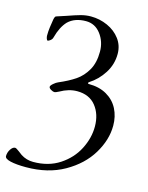

<svg xmlns="http://www.w3.org/2000/svg" viewBox="-132 -742 785 1021"><g transform="rotate(15 260.0 -232.0)"><path d="M-5 170Q-5 150 6.5 132.5Q18 115 31 115Q37 115 54 128L74 143Q105 163 142 163Q226 163 287 123Q348 83 379.5 21.5Q411 -40 411 -103Q411 -171 375 -216Q339 -261 272 -261Q226 -261 179 -234Q161 -225 157 -225Q146 -225 135 -232Q124 -239 124 -246Q124 -253 137.5 -264.5Q151 -276 161 -280Q215 -303 251 -327.5Q287 -352 310.5 -393Q334 -434 334 -495Q334 -550 302.5 -591.5Q271 -633 221 -633Q159 -633 123 -598Q92 -565 76 -505Q74 -495 64.5 -487.5Q55 -480 50 -480Q46 -480 43 -489Q40 -498 40 -505Q40 -529 43 -551Q46 -573 50 -597Q52 -606 54.5 -611Q57 -616 63 -617Q70 -619 112 -633Q157 -649 184.5 -656.5Q212 -664 240 -664Q288 -664 331.5 -644.5Q375 -625 401.5 -589.5Q428 -554 428 -508Q428 -450 397 -401.5Q366 -353 320 -324Q316 -322 316 -318Q316 -314 320 -314Q379 -314 420.5 -290Q462 -266 483 -225Q504 -184 504 -133Q504 -55 457.5 22Q411 99 322 149.5Q233 200 112 200Q59 200 27 192.5Q-5 185 -5 170Z"/></g></svg>

Font: EB Garamond
Style: Regular
Weight: 400
Designer: Georg Duffner and Octavio Pardo
Foundry: Georg Duffner
Version: Version 1.000; ttfautohint (v1.6)